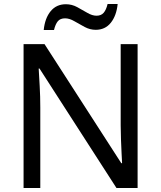

<svg xmlns="http://www.w3.org/2000/svg" viewBox="-20 -933 800 953"><path d="M663 0H558L176 -593H172Q174 -558 177 -506Q180 -454 180 -399V0H97V-714H201L582 -123H586Q585 -139 583.5 -171Q582 -203 580.5 -241Q579 -279 579 -311V-714H663ZM197 -784Q203 -843 231.5 -877.5Q260 -912 307 -912Q337 -912 363.5 -897.5Q390 -883 414 -869Q438 -855 459 -855Q482 -855 494.5 -869.5Q507 -884 514 -913H564Q558 -855 530 -820Q502 -785 455 -785Q427 -785 400.5 -799Q374 -813 349.5 -827.5Q325 -842 303 -842Q279 -842 267 -827.5Q255 -813 248 -784Z"/></svg>

Font: Noto Sans Kawi
Style: Regular
Weight: 400
Designer: Fadhl Haqq
Version: Version 1.000